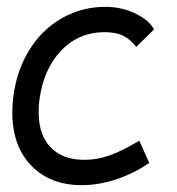

<svg xmlns="http://www.w3.org/2000/svg" viewBox="-20 -534 516 561"><path d="M16 -205Q16 -228 19 -252Q29 -329 66 -388.5Q103 -448 161 -481Q219 -514 288 -514Q335 -514 375.5 -494.5Q416 -475 430 -448L378 -397Q359 -421 338 -430.5Q317 -440 286 -440Q210 -440 158.5 -386Q107 -332 95 -241Q93 -229 93 -206Q93 -140 128 -103.5Q163 -67 226 -67Q264 -67 300.5 -80Q337 -93 387 -123L416 -58Q371 -27 319.5 -10Q268 7 219 7Q126 7 71 -50.5Q16 -108 16 -205Z"/></svg>

Font: Bellota Text
Style: Bold Italic
Weight: 700
Italic angle: -7.5°
Designer: Kemie Guaida
Foundry: Kemie Guaida
Version: Version 4.001